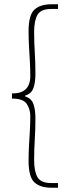

<svg xmlns="http://www.w3.org/2000/svg" viewBox="-20 -728 310 900"><path d="M222 152Q168 152 141 126.5Q114 101 114 26Q114 -11 116 -46Q118 -81 120 -115Q122 -149 122 -184Q122 -216 105.5 -241Q89 -266 36 -266V-290Q71 -290 89.5 -301.5Q108 -313 115 -331.5Q122 -350 122 -370Q122 -406 120 -440.5Q118 -475 116 -510Q114 -545 114 -582Q114 -657 141 -682.5Q168 -708 222 -708H252V-686H220Q172 -686 156 -659Q140 -632 140 -578Q140 -529 143 -483.5Q146 -438 146 -382Q146 -340 136.5 -314.5Q127 -289 98 -280V-276Q127 -267 136.5 -241Q146 -215 146 -174Q146 -119 143 -73.5Q140 -28 140 22Q140 76 156 103Q172 130 220 130H252V152Z"/></svg>

Font: Mada ExtraLight
Style: Regular
Weight: 250
Designer: Khaled Hosny
Version: Version 1.5